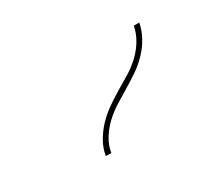

<svg xmlns="http://www.w3.org/2000/svg" viewBox="-70 -927 739 640"><g transform="rotate(-30 300.0 -607.0)"><path d="M185 -442Q189 -469 203.5 -494.5Q218 -520 238 -541Q258 -562 281.5 -578.5Q305 -595 330 -610Q355 -625 380 -640Q405 -655 426.5 -675Q448 -695 463 -720Q478 -745 483 -772H504Q499 -745 485 -719.5Q471 -694 451 -673Q431 -652 407 -635.5Q383 -619 358 -604Q333 -589 308 -573.5Q283 -558 262 -538.5Q241 -519 225.5 -494Q210 -469 206 -442Z"/></g></svg>

Font: Iosevka HT Thin Extended
Style: Italic
Weight: 100
Width: 7
Italic angle: -9°
Monospace: yes
Designer: Belleve Invis
Foundry: Belleve Invis
Version: Version 32.3.0; ttfautohint (v1.8.4)